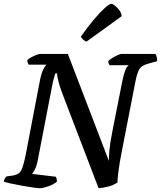

<svg xmlns="http://www.w3.org/2000/svg" viewBox="-32 -987 844 1007"><path d="M177 0Q168 0 142.5 -3.5Q117 -7 86 -12.5Q55 -18 27.5 -24Q0 -30 -12 -34Q-11 -44 -6 -51.5Q-1 -59 3 -62L33 -66Q53 -69 65.5 -77.5Q78 -86 86 -109Q94 -132 103 -176L178 -568Q185 -603 195.5 -623.5Q206 -644 212 -648H118Q116 -652 113.5 -658Q111 -664 111 -672Q118 -679 132 -686.5Q146 -694 159 -699Q172 -704 178 -704H324L539 -143Q539 -166 542 -200.5Q545 -235 557 -296L610 -564Q624 -633 643 -645H543Q541 -647 538.5 -653Q536 -659 536 -667Q543 -674 556.5 -682.5Q570 -691 584 -697.5Q598 -704 603 -704H783Q787 -699 790 -688Q793 -677 792 -666L745 -653Q711 -644 699 -624.5Q687 -605 678 -558L607 -194Q594 -128 589 -86.5Q584 -45 584 -30Q565 -16 535.5 -8.5Q506 -1 485 0L294 -499Q281 -534 274 -562Q267 -590 267 -602H258Q257 -598 252.5 -583.5Q248 -569 242 -540L165 -141Q160 -116 151 -98.5Q142 -81 136 -75L261 -60Q263 -56 265 -49Q267 -42 266 -34Q248 -19 220.5 -9.5Q193 0 177 0ZM422 -769Q413 -771 403.5 -780Q394 -789 392 -795Q428 -846 460.5 -884.5Q493 -923 517.5 -945Q542 -967 552 -967Q559 -967 571.5 -957Q584 -947 594.5 -932.5Q605 -918 606 -902Z"/></svg>

Font: Texturina 72pt 72pt SemiBold
Style: Italic
Weight: 600
Italic angle: -11°
Designer: Guillermo Torres Carreño
Foundry: Omnibus-Type
Version: Version 1.002; ttfautohint (v1.8.3)